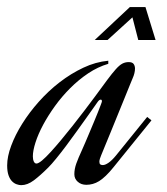

<svg xmlns="http://www.w3.org/2000/svg" viewBox="-120 -526 477 547"><path d="M168 -83Q166 -78.6 164.6 -73.7Q163.1 -68.8 163.1 -65.4Q163.1 -59.6 165.8 -57.6Q168.5 -55.7 172.9 -55.7Q179.7 -55.7 189.5 -62.5Q199.2 -69.3 210 -82.5L299.3 -192.9L311.5 -183.1L203.6 -49.8Q191.9 -35.2 181.6 -25.4Q171.4 -15.6 162.4 -10Q153.3 -4.4 144.3 -2Q135.3 0.5 126 0.5Q111.3 0.5 101.6 -8.1Q91.8 -16.6 91.8 -29.8Q91.8 -44.4 97.4 -60.1Q103 -75.7 113.8 -99.1Q117.7 -107.4 123.3 -120.8Q128.9 -134.3 135.3 -149.2Q141.6 -164.1 147.9 -179.2Q154.3 -194.3 159.2 -206.8Q164.1 -219.2 167.2 -227.5Q170.4 -235.8 170.4 -237.3Q170.4 -242.2 167 -242.2Q162.6 -242.2 157.7 -234.9Q154.8 -231 146 -218.3Q137.2 -205.6 124.5 -188Q111.8 -170.4 97.2 -149.9Q82.5 -129.4 67.9 -109.9Q53.2 -90.3 40 -74.2Q26.9 -58.1 17.6 -48.8Q-5.9 -25.4 -23.9 -12Q-42 1.5 -59.6 1.5Q-65.4 1.5 -72.5 -1Q-79.6 -3.4 -85.7 -9.5Q-91.8 -15.6 -95.7 -26.6Q-99.6 -37.6 -99.6 -54.7Q-99.6 -80.1 -88.1 -110.8Q-76.7 -141.6 -56.6 -173.6Q-36.6 -205.6 -9.3 -236.3Q18.1 -267.1 50 -291.7Q82 -316.4 117.2 -333Q152.3 -349.6 188.5 -353V-344.2Q158.7 -335.4 131.3 -317.1Q104 -298.8 80.1 -274.9Q56.2 -251 36.6 -223.9Q17.1 -196.8 2.9 -170.4Q-11.2 -144 -18.8 -120.4Q-26.4 -96.7 -26.4 -80.6Q-26.4 -71.8 -23.7 -65.9Q-21 -60.1 -16.1 -60.1Q-10.7 -60.1 -0.2 -68.8Q10.3 -77.6 23.9 -92.5Q37.6 -107.4 53.7 -126.7Q69.8 -146 86.4 -167Q103 -188 119.4 -209.5Q135.7 -231 149.9 -250Q171.4 -279.3 185.5 -298.3Q199.7 -317.4 210 -328.9Q220.2 -340.3 228.5 -344.7Q236.8 -349.1 246.6 -349.1Q256.8 -349.1 260.7 -343.8Q264.6 -338.4 264.6 -330.6Q264.6 -324.2 262.9 -317.4Q261.2 -310.5 258.8 -305.2Q256.8 -300.8 250.2 -284.4Q243.7 -268.1 234.4 -245.4Q225.1 -222.7 214.6 -196.8Q204.1 -170.9 194.6 -147.7Q185.1 -124.5 177.7 -106.7Q170.4 -88.9 168 -83ZM273.9 -412.1 257.3 -476.6 186.5 -412.1H149.9L250 -505.9H294.4L323.2 -412.1Z"/></svg>

Font: Dynalight
Style: Regular
Weight: 400
Version: Version 1.000